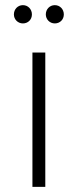

<svg xmlns="http://www.w3.org/2000/svg" viewBox="-20 -726 301 746"><path d="M106 0H156V-522H106ZM193 -635C213 -635 228 -650 228 -670C228 -690 213 -706 193 -706C173 -706 158 -690 158 -670C158 -651 173 -635 193 -635ZM69 -635C89 -635 104 -650 104 -670C104 -690 89 -706 69 -706C49 -706 34 -690 34 -670C34 -651 49 -635 69 -635Z"/></svg>

Font: Chess Sans Light
Style: Regular
Weight: 300
Designer: Wolf Bōese
Foundry: Wolf Bōese
Version: Version 7.223;Glyphs 3.3 (3306)